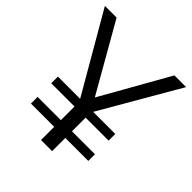

<svg xmlns="http://www.w3.org/2000/svg" viewBox="-184 -792 916 916"><g transform="rotate(45 274.0 -334.0)"><path d="M237 0V-89H80V-134H237V-226H80V-271H230L0 -668H79L275 -325L469 -668H548L318 -271H467V-226H312V-134H467V-89H312V0Z"/></g></svg>

Font: Atkinson Hyperlegible Next Light
Style: Regular
Weight: 300
Designer: Elliott Scott, Megan Eiswerth, Linus Boman, Theodore Petrosky, Letters from Sweden
Foundry: Applied Design Works, Letters from Sweden
Version: Version 2.001